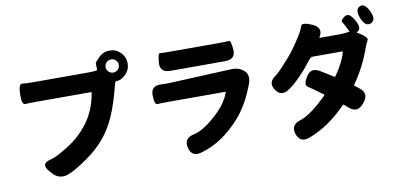

<svg xmlns="http://www.w3.org/2000/svg" viewBox="-84 -1147 3169 1520"><g transform="rotate(-10 1500.0 -387.5)"><path d="M358 45Q289 67 240 13L223 -6Q157 -78 253 -99Q297 -109 399 -174Q484 -227 550 -309Q635 -414 659 -562Q660 -567 655 -567H220Q155 -567 126 -565Q97 -563 99 -647Q101 -732 130.5 -728Q160 -724 220 -724H661Q699 -724 726 -728Q733 -729 733 -736Q732 -742 732 -786Q732 -793 768.5 -829.5Q805 -866 856 -866Q907 -866 943.5 -829.5Q980 -793 980 -742Q980 -691 944 -654.5Q908 -618 871 -618Q859 -618 856 -607Q847 -576 837 -536Q820 -472 795 -403Q753 -290 696 -214Q627 -121 525 -50Q418 25 358 45ZM856 -689Q878 -689 893.5 -704.5Q909 -720 909 -742Q909 -764 893.5 -779.5Q878 -795 856 -795Q834 -795 818.5 -779.5Q803 -764 803 -742Q803 -720 818.5 -704.5Q834 -689 856 -689Z M1435 55Q1353 79 1334 0Q1314 -78 1397 -96Q1489 -115 1614 -240Q1677 -303 1705 -380Q1707 -385 1702 -385H1252Q1181 -385 1156.5 -383Q1132 -381 1131 -458Q1129 -536 1215 -531Q1252 -529 1292 -531L1781 -553Q1844 -555 1883 -518Q1922 -481 1897 -413Q1838 -254 1748 -153Q1606 6 1435 55ZM1305 -624Q1219 -624 1224 -701Q1230 -778 1245.5 -776Q1261 -774 1331 -774H1710Q1785 -774 1801 -776.5Q1817 -779 1823 -701Q1828 -624 1742 -624Z M2298 87Q2219 118 2192 42Q2166 -35 2247 -60Q2334 -87 2469 -221Q2473 -225 2469 -228Q2380 -294 2351 -312Q2322 -330 2363 -395Q2403 -459 2474 -414L2574 -352Q2579 -349 2582 -354Q2654 -458 2673 -534Q2674 -539 2669 -539H2437Q2417 -539 2404 -523Q2295 -381 2203 -317Q2134 -269 2091 -334Q2048 -399 2120 -444Q2140 -456 2228 -555Q2283 -616 2340 -707Q2375 -761 2383.5 -792Q2392 -823 2473 -788Q2556 -752 2511 -680Q2508 -676 2513 -676H2674Q2716 -676 2749 -683Q2754 -684 2752 -688Q2718 -757 2709 -769.5Q2700 -782 2737 -809Q2775 -835 2815 -762Q2856 -689 2811 -670Q2806 -668 2810 -665L2824 -657Q2895 -613 2883 -593Q2871 -573 2856 -531Q2806 -389 2716 -262Q2713 -257 2718 -254L2751 -229Q2819 -178 2766 -112L2759 -104Q2706 -37 2642 -93L2609 -121Q2604 -125 2600 -120Q2459 26 2298 87ZM2932 -719Q2886 -699 2856 -771Q2826 -844 2867 -866Q2907 -887 2943 -814Q2978 -740 2932 -719Z"/></g></svg>

Font: Resource Han Rounded KR Heavy
Style: Regular
Weight: 900
Designer: Cyano Hao (round all glyphs); Ryoko NISHIZUKA 西塚涼子 (kana, bopomofo & ideographs); Paul D. Hunt (Latin, Greek & Cyrillic)
Foundry: Cyano Hao
Version: 0.990